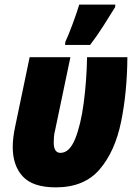

<svg xmlns="http://www.w3.org/2000/svg" viewBox="-20 -800 582 829"><path d="M369 -606Q399 -645 426.5 -688.5Q454 -732 477 -769L478 -780H322Q314 -752 294.5 -699Q275 -646 262 -619L261 -606ZM530 -553H356Q354 -451 341.5 -356Q329 -261 304.5 -200.5Q280 -140 241 -140Q212 -140 212 -185Q212 -195 213 -209Q214 -223 218 -238L284 -553H108L46 -256Q35 -206 35 -165Q35 -85 78.5 -38Q122 9 221 9Q344 9 410.5 -69Q477 -147 503 -275Q529 -403 530 -553Z"/></svg>

Font: Noto Sans Display SemiCondensed Black
Style: Italic
Weight: 900
Width: 4
Designer: Monotype Design team
Foundry: Monotype Imaging Inc.
Version: 1.000